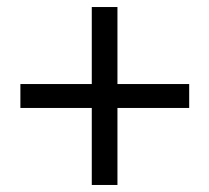

<svg xmlns="http://www.w3.org/2000/svg" viewBox="-20 -642 595 546"><path d="M241 -116H314V-335H518V-403H314V-622H241V-403H38V-335H241Z"/></svg>

Font: Source Han Sans KR
Style: Regular
Weight: 400
Designer: Ryoko NISHIZUKA 西塚涼子 (kana, bopomofo & ideographs); Paul D. Hunt (Latin, Greek & Cyrillic); Sandoll Communications 산돌커뮤니
Foundry: Adobe
Version: Version 2.004;hotconv 1.0.118;makeotfexe 2.5.65603